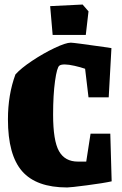

<svg xmlns="http://www.w3.org/2000/svg" viewBox="-20 -813 536 846"><path d="M15 -287Q15 -396 48 -485Q72 -512 121.5 -545Q171 -578 220.5 -601.5Q270 -625 292 -625Q305 -625 438 -606Q463 -602 471 -601L459 -384H370L355 -510Q335 -517 308.5 -523Q282 -529 265 -529Q249 -529 242 -524Q231 -517 222.5 -456Q214 -395 214 -308Q214 -193 240 -147Q266 -101 323 -101H360L379 -224H466L472 -14Q436 -6 363 3.5Q290 13 276 13Q140 13 77.5 -58.5Q15 -130 15 -287ZM201 -786 344 -793 370 -763 358 -659H212Z"/></svg>

Font: Grenze Black
Style: Regular
Weight: 900
Designer: Renata Polastri
Foundry: Omnibus-Type
Version: Version 1.002; ttfautohint (v1.8)